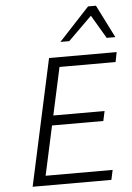

<svg xmlns="http://www.w3.org/2000/svg" viewBox="-60 -952 684 996"><g transform="rotate(-5 282.0 -453.5)"><path d="M479 0H69L212 -658H564L554 -607H262L141 -51H490ZM156 -308 167 -359H475L464 -308ZM278 -736 437 -907H478L461 -871L324 -736ZM519 -736 440 -870 437 -907H478L564 -736Z"/></g></svg>

Font: Ysabeau Office Light
Style: Italic
Weight: 300
Italic angle: -12°
Designer: Christian Thalmann (Catharsis Fonts)
Version: Version 2.001;gftools[0.9.30]; featfreeze: tnum,lnum,ss02